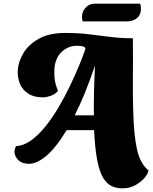

<svg xmlns="http://www.w3.org/2000/svg" viewBox="-20 -869 834 1049"><path d="M649 160Q616 160 589.5 147.5Q563 135 543 101.5Q523 68 511 5.5Q499 -57 494 -158H344Q283 -58 231.5 -16Q180 26 139 26Q100 26 79 4.5Q58 -17 59 -43Q60 -51 62 -57.5Q64 -64 69 -71Q110 -73 150 -102Q190 -131 228 -178Q266 -225 299.5 -282Q333 -339 361.5 -398Q390 -457 412 -510.5Q434 -564 447 -603L442 -612Q430 -617 419.5 -618Q409 -619 400 -619Q353 -619 317 -585.5Q281 -552 277 -490Q276 -461 279 -435Q282 -409 297 -372Q280 -353 256 -345Q232 -337 215 -337Q165 -337 133.5 -358Q102 -379 88.5 -412.5Q75 -446 77 -484Q80 -532 108 -579Q136 -626 192.5 -657.5Q249 -689 336 -689Q405 -689 464 -682Q523 -675 581.5 -667.5Q640 -660 706 -660Q707 -536 706 -436.5Q705 -337 708 -259Q711 -134 728 -55Q745 24 791 62Q789 80 769.5 103Q750 126 719 143Q688 160 649 160ZM388 -239H493Q492 -301 493.5 -365Q495 -429 499 -508H498Q470 -426 443 -359.5Q416 -293 388 -239ZM432 -752Q428 -764 428 -777Q428 -805 447.5 -827Q467 -849 499 -849H746Q750 -836 750 -820Q750 -788 728.5 -770Q707 -752 672 -752Z"/></svg>

Font: Sansita Swashed Black
Style: Regular
Weight: 900
Designer: Pablo Cosgaya
Foundry: Omnibus-Type
Version: Version 1.003; ttfautohint (v1.8.3)